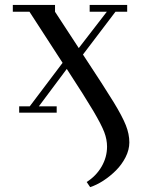

<svg xmlns="http://www.w3.org/2000/svg" viewBox="-20 -459 584 782"><path d="M32.2 -411.1V-439H204.1V-411.1L300.8 -263.2L415 -411.1H345.2V-439H498V-411.1H450.2L317.9 -236.8Q406.7 -102.1 442.4 -43.7Q478 14.6 492.4 50.8Q506.8 86.9 506.8 121.1Q506.8 150.9 491.5 181.2Q476.1 211.4 452.4 235.1Q428.7 258.8 400.9 276.9Q373 294.9 347.2 303.2L333 282.2Q371.6 257.8 393.8 219.5Q416 181.2 416 138.2Q416 109.4 404.8 79.6Q393.6 49.8 360.4 -6.6Q327.1 -63 252 -178.2L138.2 -25.9H210.9V0H58.1V-25.9H101.1L234.9 -203.1L100.1 -411.1Z"/></svg>

Font: Dehuti Alt
Style: Bold
Weight: 700
Version: Version 1.2